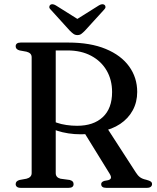

<svg xmlns="http://www.w3.org/2000/svg" viewBox="-20 -905 754 925"><path d="M641 -462Q641 -413 619.5 -373.5Q598 -334 558.8 -307.8Q519.5 -281.5 465.5 -271.5Q448.5 -269 433.5 -265.8Q418.5 -262.5 403.2 -260.2Q388 -258 370 -258Q338.5 -258 309.2 -262.5Q280 -267 255.2 -275.2Q230.5 -283.5 212.5 -295L216.5 -332Q231.5 -321.5 253 -314Q274.5 -306.5 299.8 -302.8Q325 -299 351.5 -299Q430.5 -299 475.2 -340.8Q520 -382.5 520 -461.5Q520 -520 493.8 -565.2Q467.5 -610.5 419.2 -636.2Q371 -662 305 -662H248.5V-71Q248.5 -60.5 254.2 -53.8Q260 -47 271.5 -44L316 -38Q326.5 -35 330.5 -30.2Q334.5 -25.5 334.5 -18Q334.5 0 310.5 0H80Q67.5 0 61.5 -5Q55.5 -10 55.5 -18Q55.5 -33 74.5 -38L107.5 -44Q119.5 -47 126 -53.8Q132.5 -60.5 132.5 -71V-629Q132.5 -640 126 -646.5Q119.5 -653 107.5 -656L74.5 -662Q55.5 -667 55.5 -682Q55.5 -690.5 61.5 -695.2Q67.5 -700 80 -700H308.5Q415.5 -700 489.5 -669.2Q563.5 -638.5 602.2 -584.8Q641 -531 641 -462ZM380.5 -275 495.5 -289 634.5 -74Q643.5 -59.5 654.5 -51.2Q665.5 -43 684.5 -39Q701.5 -34.5 707 -30Q712.5 -25.5 712.5 -18Q712.5 -10 706.2 -5Q700 0 687.5 0H492Q467.5 0 467.5 -18Q467.5 -23.5 471.2 -27.2Q475 -31 482.5 -33.5L501.5 -37Q513 -40.5 514.5 -47.8Q516 -55 508.5 -67.5ZM372.5 -801.5 249 -879Q232 -889 222 -881.5Q218 -878 217.5 -871.8Q217 -865.5 224 -859L316.5 -757Q326 -747.5 334 -741.8Q342 -736 353 -736Q364.5 -736 372 -741.8Q379.5 -747.5 389 -757L482 -859Q488.5 -865.5 488.2 -871.8Q488 -878 483.5 -881.5Q473.5 -889 456.5 -879L333 -801.5Z"/></svg>

Font: Fraunces Wonky
Style: Regular
Weight: 400
Version: Version 1.000;[b76b70a41]